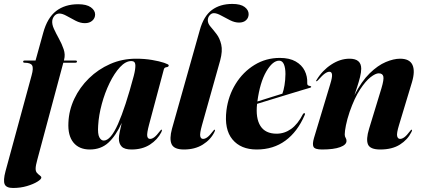

<svg xmlns="http://www.w3.org/2000/svg" viewBox="-53 -752 2150 978"><path d="M65 -438Q65 -443.5 72 -443.5H128L167 -584.5Q188 -661.5 233 -696Q278 -730.5 345 -730.5Q388 -730.5 409.8 -714.8Q431.5 -699 431.5 -678.5Q431.5 -659.5 417.2 -646.8Q403 -634 379 -634Q356.5 -634 332.5 -646.2Q308.5 -658.5 286.8 -670.8Q265 -683 250 -683Q235.5 -683 226 -673.2Q216.5 -663.5 213.5 -649Q210.5 -629.5 221.5 -605.5Q232.5 -581.5 247.2 -555Q262 -528.5 271.2 -501.2Q280.5 -474 273.5 -448L272.5 -443.5H332.5Q339 -443.5 339 -438.5Q339 -432.5 330 -432.5H269.5L137 61.5Q128.5 91.5 128.5 107.5Q128.5 121.5 135.8 129.2Q143 137 150.2 142Q157.5 147 157.5 152.5Q157.5 161 137.2 173.5Q117 186 84.2 195.8Q51.5 205.5 13.5 205.5Q-21 205.5 -29.2 186.5Q-37.5 167.5 -25 120.5L108 -368Q118.5 -405.5 110.5 -419Q102.5 -432.5 72 -432.5Q65 -432.5 65 -438Z M706.5 -118Q694.5 -73 697 -58.8Q699.5 -44.5 711.5 -44.5Q721.5 -44.5 733 -53Q744.5 -61.5 761.5 -84Q767.5 -92 770 -91.5Q774.5 -91.5 769 -79Q749.5 -40.5 710.8 -15.5Q672 9.5 617 9.5Q581.5 9.5 567 -5.2Q552.5 -20 552.5 -46.5Q552.5 -58.5 556.8 -80Q561 -101.5 567 -126Q537 -60 499 -25.2Q461 9.5 404.5 9.5Q350 9.5 321 -26Q292 -61.5 295.5 -128Q298 -190.5 325.5 -248.8Q353 -307 400 -353Q447 -399 508.2 -426Q569.5 -453 640 -453Q684 -453 722 -446.5Q760 -440 783.2 -432Q806.5 -424 806.5 -419.5Q806.5 -411 795.2 -409.8Q784 -408.5 781.5 -398.5ZM447 -112.5Q444 -69.5 453 -52.8Q462 -36 475.5 -36Q510.5 -36 548 -120.2Q585.5 -204.5 628.5 -366Q637.5 -401 636.5 -421Q635.5 -441 616 -441Q587 -441 558.2 -410Q529.5 -379 505.2 -329.2Q481 -279.5 465.5 -222.2Q450 -165 447 -112.5Z M1130.5 -732Q1172.5 -732 1193 -716.5Q1213.5 -701 1213.5 -680Q1213.5 -661.5 1200.5 -649.2Q1187.5 -637 1164.5 -637Q1142.5 -637 1118.8 -649Q1095 -661 1073.2 -673Q1051.5 -685 1036.5 -685Q1024 -685 1014.8 -674Q1005.5 -663 1005.5 -648.5Q1005.5 -632 1019.8 -615.8Q1034 -599.5 1050.2 -578.2Q1066.5 -557 1074 -524.8Q1081.5 -492.5 1068.5 -444L976 -115Q964 -72 967 -58.2Q970 -44.5 981.5 -44.5Q991.5 -44.5 1003.2 -53Q1015 -61.5 1032 -84Q1038 -92 1040 -91.5Q1045 -91.5 1039 -79Q1020 -40.5 980 -15.5Q940 9.5 884 9.5Q833.5 9.5 821.2 -17.5Q809 -44.5 823 -96L965 -599.5Q984.5 -670 1026.2 -701Q1068 -732 1130.5 -732Z M1499 -166Q1462.5 -81 1401 -35.8Q1339.5 9.5 1254.5 9.5Q1173.5 9.5 1131 -41.8Q1088.5 -93 1100.5 -190.5Q1110 -264.5 1147.5 -325Q1185 -385.5 1243.2 -421.2Q1301.5 -457 1372.5 -457Q1421.5 -457 1453 -439Q1484.5 -421 1499 -391.8Q1513.5 -362.5 1512 -329Q1510.5 -315.5 1526 -314Q1532 -313 1532 -310Q1532.5 -307 1526.5 -305Q1518 -302.5 1488.5 -293.8Q1459 -285 1418.2 -272.5Q1377.5 -260 1334.8 -247Q1292 -234 1256.5 -223Q1248.5 -150 1273.5 -110.5Q1298.5 -71 1356 -71Q1396 -71 1430 -95.2Q1464 -119.5 1490 -170.5Q1494 -176.5 1497.5 -175.5Q1503 -174.5 1499 -166ZM1369 -443Q1335.5 -443 1303.2 -387.5Q1271 -332 1258 -235Q1291 -245.5 1326.2 -256.5Q1361.5 -267.5 1385.5 -275Q1392 -292.5 1396.2 -317.8Q1400.5 -343 1401 -375Q1401 -406.5 1393 -424.8Q1385 -443 1369 -443Z M1559 -338Q1554.5 -338.5 1560 -345.5Q1589 -393.5 1634.5 -423.2Q1680 -453 1727.5 -453Q1787 -453 1787 -402Q1787 -384 1781 -359.8Q1775 -335.5 1766.8 -310.8Q1758.5 -286 1752.5 -267.5Q1788.5 -338 1830 -378.5Q1871.5 -419 1912 -436Q1952.5 -453 1985 -453Q2033 -453 2047.8 -421.8Q2062.5 -390.5 2045.5 -333.5L1979.5 -115Q1966.5 -72.5 1970 -58.5Q1973.5 -44.5 1985 -44.5Q1995 -44.5 2006.8 -53Q2018.5 -61.5 2035.5 -84Q2041.5 -92 2043.5 -91.5Q2048.5 -91.5 2042.5 -79Q2023.5 -40.5 1984 -15.5Q1944.5 9.5 1884 9.5Q1832.5 9.5 1821.5 -16.2Q1810.5 -42 1827 -96L1890 -302.5Q1903.5 -347.5 1899.5 -363Q1895.5 -378.5 1876 -378.5Q1860 -378.5 1834.5 -358.8Q1809 -339 1780.8 -295.8Q1752.5 -252.5 1728 -182.5Q1715 -144 1709 -113.5Q1703 -83 1703 -67.5Q1703 -56.5 1707.5 -50Q1712 -43.5 1712 -34Q1712 -14.5 1679.5 -2.5Q1647 9.5 1587.5 9.5Q1551 9.5 1544 -4Q1537 -17.5 1546.5 -49.5L1629 -323Q1640 -358.5 1638.2 -372.5Q1636.5 -386.5 1625 -386.5Q1615 -386.5 1602 -377.5Q1589 -368.5 1567 -343.5Q1561.5 -338 1559 -338Z"/></svg>

Font: Fraunces 144pt S000
Style: Bold Italic
Weight: 700
Italic angle: -16°
Version: Version 1.000; ttfautohint (v1.8.3)